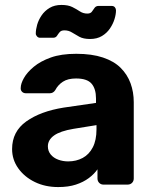

<svg xmlns="http://www.w3.org/2000/svg" viewBox="-20 -748 620 778"><path d="M216 10Q163 10 121 -10.5Q79 -31 54 -66Q29 -101 29 -144Q29 -215 86.5 -256Q144 -297 238 -312L369 -331V-349Q369 -388 351 -409Q333 -430 288 -430Q255 -430 235 -417Q215 -404 204 -383Q196 -370 181 -370H86Q75 -370 69 -376.5Q63 -383 64 -392Q64 -409 77 -432Q90 -455 117 -477.5Q144 -500 186 -515Q228 -530 289 -530Q352 -530 397 -515Q442 -500 469 -473Q496 -446 509 -410.5Q522 -375 522 -334V-25Q522 -14 515 -7Q508 0 497 0H399Q389 0 382 -7Q375 -14 375 -25V-62Q362 -43 340 -26.5Q318 -10 287.5 0Q257 10 216 10ZM256 -94Q289 -94 315 -108Q341 -122 356 -151Q371 -180 371 -224V-241L278 -226Q224 -217 199 -199Q174 -181 174 -155Q174 -136 185.5 -122Q197 -108 216 -101Q235 -94 256 -94ZM345 -590Q318 -590 301.5 -599Q285 -608 271.5 -616.5Q258 -625 241 -625Q228 -625 222 -618Q216 -611 211 -603Q206 -595 195 -595H142Q135 -595 130 -600.5Q125 -606 125 -612Q125 -628 130.5 -647.5Q136 -667 148.5 -685.5Q161 -704 181 -716Q201 -728 229 -728Q256 -728 273 -719.5Q290 -711 303.5 -702Q317 -693 334 -693Q347 -693 352.5 -701Q358 -709 363.5 -716.5Q369 -724 380 -724H432Q441 -724 445.5 -718.5Q450 -713 450 -706Q450 -690 444 -670.5Q438 -651 425.5 -632.5Q413 -614 393 -602Q373 -590 345 -590Z"/></svg>

Font: Rubik Light SemiBold
Style: Regular
Weight: 600
Version: Version 2.300;gftools[0.9.30]